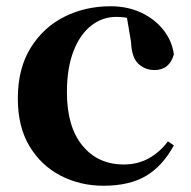

<svg xmlns="http://www.w3.org/2000/svg" viewBox="-20 -577 612 614"><path d="M311 17Q236 17 173.5 -15.5Q111 -48 74 -110Q37 -172 37 -262Q37 -358 78 -424Q119 -490 186 -523.5Q253 -557 334 -557Q387 -557 430.5 -537Q474 -517 502 -482Q530 -447 536 -403Q522 -353 474 -353Q444 -353 422.5 -373Q401 -393 399 -443L383 -538L455 -493Q427 -509 403 -516Q379 -523 352 -523Q307 -523 271 -494.5Q235 -466 214.5 -412Q194 -358 194 -282Q194 -172 243.5 -111.5Q293 -51 376 -51Q420 -51 455.5 -70.5Q491 -90 517 -125L536 -112Q500 -46 447 -14.5Q394 17 311 17Z"/></svg>

Font: Noto Serif JP ExtraBold
Style: Regular
Weight: 800
Designer: Ryoko NISHIZUKA 西塚涼子 (kana & ideographs); Frank Grießhammer (Latin, Greek & Cyrillic); Wenlong ZHANG 张文龙 (bopomofo); San
Foundry: Adobe
Version: Version 2.003-H1;hotconv 1.1.1;makeotfexe 2.6.0